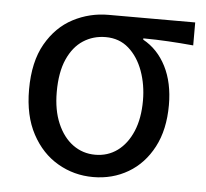

<svg xmlns="http://www.w3.org/2000/svg" viewBox="-42 -531 631 587"><g transform="rotate(5 273.0 -237.0)"><path d="M263.9 12Q205.1 12 155.5 -16.9Q105.8 -45.7 75.9 -101.5Q45.9 -157.2 45.9 -237.7Q45.9 -323 77.5 -378.2Q109.1 -433.3 159.7 -459.7Q210.4 -486.1 268.1 -486.1H534.1V-415.6Q492.8 -419.4 456.9 -421.4Q420.9 -423.5 380.4 -423.8V-419.8Q425.5 -395.1 450.8 -345.5Q476 -295.8 476 -227.4Q476 -151.7 447.8 -98.2Q419.6 -44.6 371.5 -16.3Q323.4 12 263.9 12ZM264.6 -56.5Q303.1 -56.5 332.6 -78.1Q362.1 -99.8 379 -139.6Q395.8 -179.4 395.8 -234Q395.8 -282.6 380.6 -324.6Q365.3 -366.6 336.4 -392.1Q307.5 -417.6 265.9 -417.6Q227.5 -417.6 197 -397.9Q166.5 -378.2 148.7 -338.3Q130.9 -298.4 130.9 -237.7Q130.9 -182 148.4 -141.3Q165.9 -100.5 196 -78.5Q226.2 -56.5 264.6 -56.5Z"/></g></svg>

Font: Source Sans Variable
Style: Regular
Weight: 200
Designer: Paul D. Hunt
Foundry: Adobe Systems Incorporated
Version: Version 3.006;hotconv 1.0.111;makeotfexe 2.5.65597